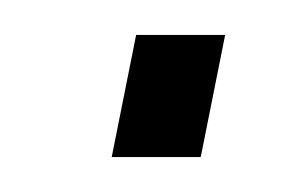

<svg xmlns="http://www.w3.org/2000/svg" viewBox="-20 -354 174 110"><path d="M44 -264 58 -334H109L95 -264Z"/></svg>

Font: Saira ExtraCondensed ExtraLight
Style: Italic
Weight: 250
Width: 2
Italic angle: -12°
Designer: Hector Gatti with collaboration of the Omnibus-Type team
Foundry: Omnibus-Type
Version: Version 1.101